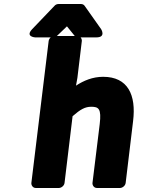

<svg xmlns="http://www.w3.org/2000/svg" viewBox="-20 -910 716 955"><path d="M136 0C135 11 143 25 158 25H273C284 25 299 15 301 0L341 -332C380 -366 403 -379 434 -379C471 -379 485 -369 476 -293L440 0C439 11 447 25 462 25H577C588 25 603 15 605 0L642 -308C658 -438 616 -528 493 -528C441 -528 396 -509 358 -484L365 -523L387 -706C388 -717 380 -731 365 -731H250C239 -731 224 -721 222 -706ZM245 -724C251 -724 259 -727 264 -732L313 -779L351 -732C355 -727 362 -724 369 -724H459C509 -724 483 -765 483 -765L401 -881C397 -887 390 -890 383 -890H271C264 -890 256 -887 251 -881L140 -765C104 -727 155 -724 155 -724Z"/></svg>

Font: Falling Sky
Style: BlkObl
Weight: 900
Designer: Paul D. Hunt
Foundry: Adobe Systems Incorporated
Version: Version 1.02